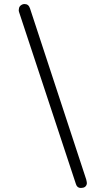

<svg xmlns="http://www.w3.org/2000/svg" viewBox="-20 -933 524 953"><path d="M357 -19 75 -872Q73 -878 73 -882Q73 -887 74 -890Q75 -900 83.5 -906.5Q92 -913 102 -913Q122 -913 129 -891L408 -42Q412 -26 411 -21Q407 0 381 0Q363 0 357 -19Z"/></svg>

Font: Mali Light
Style: Regular
Weight: 300
Designer: Kitiyaporn Chalermlarp | Katatrad Aksorn Co.,Ltd.
Foundry: Cadson Demak Co.,Ltd.
Version: Version 1.000; ttfautohint (v1.6)